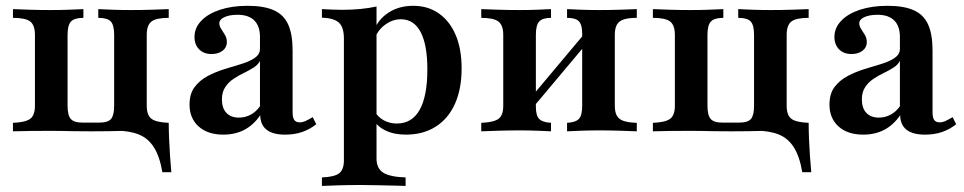

<svg xmlns="http://www.w3.org/2000/svg" viewBox="-20 -448 3288 655"><path d="M533.9 139.5Q525 86.3 505.2 54.8Q485.5 23.4 452.8 10.5Q420.2 -2.4 371.8 -2.4L434.7 -21L539.5 -29H555.6Q555.6 -3.2 556.9 25.8Q558.1 54.8 560.1 84.3Q562.1 113.7 564.5 139.5ZM24.2 0V-29Q66.9 -30.6 83.1 -42.7Q99.2 -54.8 99.2 -87.1V-329Q99.2 -362.1 83.1 -374.6Q66.9 -387.1 24.2 -387.1V-416.9Q42.7 -416.1 79.8 -414.9Q116.9 -413.7 152.4 -413.7Q185.5 -413.7 216.9 -414.9Q248.4 -416.1 264.5 -416.9V-387.1Q233.9 -387.1 222.2 -374.6Q210.5 -362.1 210.5 -329V-87.1Q210.5 -54.8 221.4 -42.3Q232.3 -29.8 259.7 -29.8H320.2Q348.4 -29.8 358.9 -42.3Q369.4 -54.8 369.4 -87.1V-329Q369.4 -362.1 358.1 -374.6Q346.8 -387.1 315.3 -387.1V-416.9Q331.5 -416.1 362.5 -414.9Q393.5 -413.7 425.8 -413.7Q462.1 -413.7 500 -414.9Q537.9 -416.1 555.6 -416.9V-387.1Q512.9 -387.1 496.8 -374.6Q480.6 -362.1 480.6 -329V-87.1Q480.6 -54.8 496.8 -42.7Q512.9 -30.6 555.6 -29V0Q537.1 -0.8 500 -1.2Q462.9 -1.6 427.4 -1.6Q407.3 -1.6 388.3 -1.2Q369.4 -0.8 346.8 -0.4Q324.2 0 291.9 0Q259.7 0 236.3 -0.4Q212.9 -0.8 193.5 -1.2Q174.2 -1.6 153.2 -1.6Q118.5 -1.6 81 -1.2Q43.5 -0.8 24.2 0Z M741.9 11.3Q688.7 11.3 657.7 -16.5Q626.6 -44.4 626.6 -91.1Q626.6 -128.2 644 -151.2Q661.3 -174.2 688.7 -188.7Q716.1 -203.2 746.8 -212.5Q777.4 -221.8 804.8 -230.2Q832.3 -238.7 849.6 -250.8Q866.9 -262.9 866.9 -281.5V-321.8Q866.9 -358.9 847.6 -378.2Q828.2 -397.6 790.3 -397.6Q762.9 -397.6 745.6 -389.5Q728.2 -381.5 728.2 -368.5Q728.2 -358.9 734.7 -349.2Q741.1 -339.5 747.6 -328.6Q754 -317.7 754 -304Q754 -286.3 739.5 -275Q725 -263.7 701.6 -263.7Q675 -263.7 659.3 -279.8Q643.5 -296 643.5 -321.8Q643.5 -353.2 666.9 -377.4Q690.3 -401.6 731 -414.9Q771.8 -428.2 825 -428.2Q879.8 -428.2 913.7 -413.3Q947.6 -398.4 962.9 -364.9Q978.2 -331.5 978.2 -275.8V-65.3Q978.2 -46.8 983.9 -38.7Q989.5 -30.6 1002.4 -30.6Q1012.9 -30.6 1023.8 -35.9Q1034.7 -41.1 1046.8 -48.4L1058.9 -24.2Q1037.9 -7.3 1011.7 2Q985.5 11.3 952.4 11.3Q869.4 11.3 867.7 -54.8Q845.2 -21.8 813.7 -5.2Q782.3 11.3 741.9 11.3ZM795.2 -46.8Q816.1 -46.8 834.7 -56.5Q853.2 -66.1 866.9 -85.5V-240.3Q860.5 -227.4 845.6 -217.7Q830.6 -208.1 812.1 -199.2Q793.5 -190.3 776.6 -179Q759.7 -167.7 748.4 -150.8Q737.1 -133.9 737.1 -108.9Q737.1 -79 752.4 -62.9Q767.7 -46.8 795.2 -46.8Z M1078.2 186.3V157.3Q1121 155.6 1137.1 143.1Q1153.2 130.6 1153.2 99.2V-316.9Q1153.2 -354.8 1136.3 -370.6Q1119.4 -386.3 1078.2 -387.9V-416.9Q1096 -416.1 1112.1 -415.3Q1128.2 -414.5 1146.8 -414.5Q1212.9 -414.5 1264.5 -425.8V92.7Q1264.5 126.6 1287.5 141.1Q1310.5 155.6 1363.7 157.3V186.3Q1348.4 185.5 1323 185.1Q1297.6 184.7 1267.7 183.9Q1237.9 183.1 1209.7 183.1Q1168.5 183.1 1132.7 184.3Q1096.8 185.5 1078.2 186.3ZM1364.5 11.3Q1324.2 11.3 1295.2 -2.8Q1266.1 -16.9 1252.4 -41.9L1258.1 -68.5Q1268.5 -49.2 1288.7 -37.9Q1308.9 -26.6 1333.9 -26.6Q1385.5 -26.6 1411.7 -73.4Q1437.9 -120.2 1437.9 -211.3Q1437.9 -295.2 1414.9 -338.7Q1391.9 -382.3 1347.6 -382.3Q1319.4 -382.3 1294.4 -364.1Q1269.4 -346 1258.9 -317.7L1255.6 -342.7Q1269.4 -381.5 1305.2 -404.8Q1341.1 -428.2 1389.5 -428.2Q1440.3 -428.2 1477.4 -402Q1514.5 -375.8 1534.7 -328.2Q1554.8 -280.6 1554.8 -214.5Q1554.8 -144.4 1531.9 -93.5Q1508.9 -42.7 1466.1 -15.7Q1423.4 11.3 1364.5 11.3Z M1914.5 0V-29Q1943.5 -30.6 1954.8 -42.3Q1966.1 -54 1966.1 -87.1V-333.1Q1966.1 -363.7 1954.8 -375.4Q1943.5 -387.1 1914.5 -387.1V-416.9Q1929.8 -416.1 1960.9 -414.9Q1991.9 -413.7 2024.2 -413.7Q2059.7 -413.7 2096.8 -414.9Q2133.9 -416.1 2152.4 -416.9V-387.1Q2125 -387.1 2108.5 -381.9Q2091.9 -376.6 2084.7 -364.1Q2077.4 -351.6 2077.4 -329V-87.1Q2077.4 -65.3 2084.7 -52.8Q2091.9 -40.3 2108.5 -35.1Q2125 -29.8 2152.4 -29V0Q2133.9 -0.8 2096.8 -2Q2059.7 -3.2 2024.2 -3.2Q1991.9 -3.2 1960.9 -2Q1929.8 -0.8 1914.5 0ZM1621.8 0V-29Q1663.7 -30.6 1680.2 -42.3Q1696.8 -54 1696.8 -87.1V-329Q1696.8 -362.1 1680.2 -374.6Q1663.7 -387.1 1621.8 -387.1V-416.9Q1641.1 -416.1 1679 -414.9Q1716.9 -413.7 1753.2 -413.7Q1784.7 -413.7 1814.5 -414.9Q1844.4 -416.1 1859.7 -416.9V-387.1Q1831.5 -387.1 1819.8 -375Q1808.1 -362.9 1808.1 -329V-83.9Q1808.1 -53.2 1819.8 -41.9Q1831.5 -30.6 1859.7 -29V0Q1844.4 -0.8 1814.5 -2Q1784.7 -3.2 1753.2 -3.2Q1716.9 -3.2 1679 -2Q1641.1 -0.8 1621.8 0ZM1797.6 -80.6 1779 -100.8 1976.6 -336.3 1995.2 -316.1Z M2716.9 139.5Q2708.1 86.3 2688.3 54.8Q2668.5 23.4 2635.9 10.5Q2603.2 -2.4 2554.8 -2.4L2617.7 -21L2722.6 -29H2738.7Q2738.7 -3.2 2739.9 25.8Q2741.1 54.8 2743.1 84.3Q2745.2 113.7 2747.6 139.5ZM2207.3 0V-29Q2250 -30.6 2266.1 -42.7Q2282.3 -54.8 2282.3 -87.1V-329Q2282.3 -362.1 2266.1 -374.6Q2250 -387.1 2207.3 -387.1V-416.9Q2225.8 -416.1 2262.9 -414.9Q2300 -413.7 2335.5 -413.7Q2368.5 -413.7 2400 -414.9Q2431.5 -416.1 2447.6 -416.9V-387.1Q2416.9 -387.1 2405.2 -374.6Q2393.5 -362.1 2393.5 -329V-87.1Q2393.5 -54.8 2404.4 -42.3Q2415.3 -29.8 2442.7 -29.8H2503.2Q2531.5 -29.8 2541.9 -42.3Q2552.4 -54.8 2552.4 -87.1V-329Q2552.4 -362.1 2541.1 -374.6Q2529.8 -387.1 2498.4 -387.1V-416.9Q2514.5 -416.1 2545.6 -414.9Q2576.6 -413.7 2608.9 -413.7Q2645.2 -413.7 2683.1 -414.9Q2721 -416.1 2738.7 -416.9V-387.1Q2696 -387.1 2679.8 -374.6Q2663.7 -362.1 2663.7 -329V-87.1Q2663.7 -54.8 2679.8 -42.7Q2696 -30.6 2738.7 -29V0Q2720.2 -0.8 2683.1 -1.2Q2646 -1.6 2610.5 -1.6Q2590.3 -1.6 2571.4 -1.2Q2552.4 -0.8 2529.8 -0.4Q2507.3 0 2475 0Q2442.7 0 2419.4 -0.4Q2396 -0.8 2376.6 -1.2Q2357.3 -1.6 2336.3 -1.6Q2301.6 -1.6 2264.1 -1.2Q2226.6 -0.8 2207.3 0Z M2925 11.3Q2871.8 11.3 2840.7 -16.5Q2809.7 -44.4 2809.7 -91.1Q2809.7 -128.2 2827 -151.2Q2844.4 -174.2 2871.8 -188.7Q2899.2 -203.2 2929.8 -212.5Q2960.5 -221.8 2987.9 -230.2Q3015.3 -238.7 3032.7 -250.8Q3050 -262.9 3050 -281.5V-321.8Q3050 -358.9 3030.6 -378.2Q3011.3 -397.6 2973.4 -397.6Q2946 -397.6 2928.6 -389.5Q2911.3 -381.5 2911.3 -368.5Q2911.3 -358.9 2917.7 -349.2Q2924.2 -339.5 2930.6 -328.6Q2937.1 -317.7 2937.1 -304Q2937.1 -286.3 2922.6 -275Q2908.1 -263.7 2884.7 -263.7Q2858.1 -263.7 2842.3 -279.8Q2826.6 -296 2826.6 -321.8Q2826.6 -353.2 2850 -377.4Q2873.4 -401.6 2914.1 -414.9Q2954.8 -428.2 3008.1 -428.2Q3062.9 -428.2 3096.8 -413.3Q3130.6 -398.4 3146 -364.9Q3161.3 -331.5 3161.3 -275.8V-65.3Q3161.3 -46.8 3166.9 -38.7Q3172.6 -30.6 3185.5 -30.6Q3196 -30.6 3206.9 -35.9Q3217.7 -41.1 3229.8 -48.4L3241.9 -24.2Q3221 -7.3 3194.8 2Q3168.5 11.3 3135.5 11.3Q3052.4 11.3 3050.8 -54.8Q3028.2 -21.8 2996.8 -5.2Q2965.3 11.3 2925 11.3ZM2978.2 -46.8Q2999.2 -46.8 3017.7 -56.5Q3036.3 -66.1 3050 -85.5V-240.3Q3043.5 -227.4 3028.6 -217.7Q3013.7 -208.1 2995.2 -199.2Q2976.6 -190.3 2959.7 -179Q2942.7 -167.7 2931.5 -150.8Q2920.2 -133.9 2920.2 -108.9Q2920.2 -79 2935.5 -62.9Q2950.8 -46.8 2978.2 -46.8Z"/></svg>

Font: Playfair
Style: Bold
Weight: 700
Designer: Claus Eggers Sørensen
Foundry: Claus Eggers Sørensen
Version: Version 2.001;gftools[0.9.30]